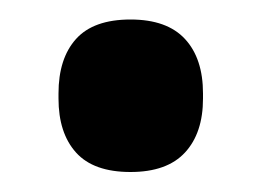

<svg xmlns="http://www.w3.org/2000/svg" viewBox="-20 -160 261 192"><path d="M110.5 12Q73.5 12 56 -7.5Q38.5 -27 38.5 -61.5V-66.5Q38.5 -101.5 56 -121Q73.5 -140.5 110.5 -140.5Q147 -140.5 165 -121Q183 -101.5 183 -66.5V-61.5Q183 -27 165 -7.5Q147 12 110.5 12Z"/></svg>

Font: Anek Bangla Medium SemiBold
Style: Regular
Weight: 600
Version: Version 1.003